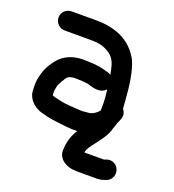

<svg xmlns="http://www.w3.org/2000/svg" viewBox="-121 -581 761 840"><g transform="rotate(20 259.5 -161.0)"><path d="M333.1 -218.6C334.6 -205 335.7 -193.6 337 -179.9C337.1 -171.7 337.2 -166.3 338 -156.9V-122C327.9 -109.5 311.2 -97.4 295 -94.8L273.7 -92.9C267.5 -92.3 268 -91.1 254.6 -92C218.9 -94.2 183.1 -95.2 154.9 -102.3C141.6 -105.4 125.6 -108.3 117.7 -112.6C117.3 -116.4 117 -122.3 117 -128C117 -139.3 119.4 -145 122.2 -160.5C123.5 -163.6 127.8 -172.2 134 -182.8C149.1 -208.3 150.1 -211.8 175.7 -216.1C190.7 -216.9 206.2 -215.2 224.7 -215C229.7 -214.5 237.5 -213.5 245.2 -212.3C251.8 -211.3 304.3 -186.4 333.1 -218.6ZM29 -105C29 -63.7 64.9 -34 97.3 -24.9C120.7 -18.4 145.5 -12 177.6 -9.1C203.7 -6.5 236.2 0 272 -2.6C256 22.5 242 55.9 242 100C242 121.5 255 139 271.9 149.3C296.1 164.2 320.9 164 349 164H426C441.8 164 454.4 158.9 464.3 155.6C504.8 140.4 501.1 88.6 470.2 73.1C447.4 61.8 426.9 74.3 424.9 75H349C342.9 75 338.6 75.1 333 75C337.7 49.4 359.2 30.8 380.4 -0.5C392.4 -16.6 409.1 -39.2 415.5 -68.2C415.9 -69.4 421.2 -80.7 424 -94.1C425.8 -97.7 427.8 -101.2 429.3 -105L434.2 -117.6C441.4 -134.6 436.1 -151 426.8 -162.5C426.3 -168.8 425.6 -177.2 425 -185C425 -191.5 424.3 -201.8 422.9 -212.5C419 -266.7 410.9 -329.4 391 -375.8C390.8 -376.3 390.3 -377.2 390 -377.9C351.7 -448.9 285 -486 183 -486H70C47 -486 25 -468 25 -442C25 -417.2 45.2 -397 70 -397H183C208.2 -397 227.3 -396.2 242.1 -391.6C283.6 -378.7 307.5 -357.5 316.6 -316.6C318.8 -306.5 321.8 -295.5 324.1 -282.9C317 -287.5 311 -289.7 303.1 -291.3C283 -297.6 251.1 -304 228 -304C222.1 -304 214.8 -304.3 205.7 -304.9C156.8 -308 117.2 -295.3 89 -269.4C70.1 -251.9 44.5 -215.1 36.7 -182.2C31.7 -165.5 28 -149.3 28 -127C28 -119.2 29 -111.3 29 -105Z"/></g></svg>

Font: Just Breathe
Style: Bd
Weight: 400
Foundry: Cannot Into Space Fonts
Version: Version 0.72